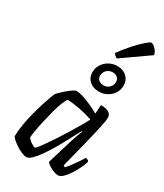

<svg xmlns="http://www.w3.org/2000/svg" viewBox="-238 -1073 996 1165"><g transform="rotate(30 260.5 -490.5)"><path d="M152 0Q136 0 116 -9Q96 -18 76 -31Q56 -44 43 -56.5Q30 -69 28 -75Q28 -112 35.5 -156.5Q43 -201 54.5 -245.5Q66 -290 78 -327.5Q90 -365 99.5 -390Q109 -415 112 -419Q117 -425 131 -438.5Q145 -452 161.5 -466Q178 -480 193.5 -490Q209 -500 217 -500Q236 -500 263 -491.5Q290 -483 321.5 -469Q353 -455 383 -438L387 -500Q426 -500 444 -488Q462 -476 462 -451Q462 -436 451 -384.5Q440 -333 420 -253Q400 -173 374 -70L385 -63Q396 -73 410.5 -92.5Q425 -112 440.5 -134.5Q456 -157 467 -176Q475 -176 482.5 -172Q490 -168 491 -163Q486 -142 472.5 -114.5Q459 -87 442 -60.5Q425 -34 407 -17Q389 0 373 0Q359 0 339.5 -8Q320 -16 304.5 -26.5Q289 -37 286 -44L340 -222Q346 -241 351.5 -257Q357 -273 361.5 -284.5Q366 -296 369 -301L364 -304Q346 -270 324.5 -229Q303 -188 279.5 -147.5Q256 -107 232.5 -73.5Q209 -40 188.5 -20Q168 0 152 0ZM168 -76Q172 -76 186.5 -94Q201 -112 221.5 -141.5Q242 -171 265 -206.5Q288 -242 309.5 -277.5Q331 -313 349 -343.5Q367 -374 375 -392Q328 -408 281.5 -416.5Q235 -425 197 -427Q186 -415 174 -383.5Q162 -352 151.5 -311.5Q141 -271 132 -230Q123 -189 118 -158Q113 -127 113 -115Q122 -101 141 -88.5Q160 -76 168 -76ZM333 -564Q293 -564 267.5 -587Q242 -610 242 -647Q242 -677 257.5 -701.5Q273 -726 299 -740.5Q325 -755 356 -755Q397 -755 422 -731.5Q447 -708 447 -671Q447 -641 432 -617Q417 -593 391 -578.5Q365 -564 333 -564ZM339 -611Q364 -611 380 -627Q396 -643 396 -666Q396 -686 383.5 -697Q371 -708 351 -708Q326 -708 309.5 -692Q293 -676 293 -652Q293 -633 306 -622Q319 -611 339 -611ZM329 -793Q321 -796 312.5 -803.5Q304 -811 303 -817Q339 -866 372.5 -902.5Q406 -939 430.5 -960Q455 -981 463 -981Q471 -981 482.5 -972.5Q494 -964 503.5 -950Q513 -936 514 -923Z"/></g></svg>

Font: Texturina 12pt
Style: Italic
Weight: 400
Italic angle: -11°
Designer: Guillermo Torres Carreño
Foundry: Omnibus-Type
Version: Version 1.002